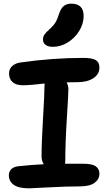

<svg xmlns="http://www.w3.org/2000/svg" viewBox="-20 -1071 598 1058"><path d="M272 -813Q244.6 -813 230.7 -824Q216.8 -835 216.8 -854Q216.8 -868.7 225.1 -880.6Q233.4 -892.6 252 -909.2Q274.4 -928.7 285.6 -947.3Q296.9 -965.8 306.2 -997.1Q316.9 -1027.3 332.8 -1039.1Q348.6 -1050.8 373 -1050.8Q440.9 -1050.8 440.9 -982.9Q440.9 -939.5 416 -899.7Q391.1 -859.9 352.1 -836.4Q313 -813 272 -813ZM139.2 -33.2Q83 -33.2 55.9 -52.5Q28.8 -71.8 28.8 -105Q28.8 -125 41.7 -138.4Q54.7 -151.9 80.1 -154.8Q155.8 -163.1 221.2 -166Q209 -185.1 209 -209Q209 -285.2 217 -417.5Q225.1 -549.8 225.1 -596.2Q225.1 -606 226.1 -610.8Q211.9 -609.4 191.4 -607.2Q170.9 -605 159.7 -604Q148.4 -603 133.8 -602.1Q119.1 -601.1 106.9 -601.1Q67.9 -601.1 48.8 -618.9Q29.8 -636.7 29.8 -666Q29.8 -690.4 46.6 -706.5Q63.5 -722.7 95.2 -727.1Q272.9 -752 439 -752Q487.3 -752 507.6 -740Q527.8 -728 527.8 -698.2Q527.8 -662.1 494.4 -640.1Q460.9 -618.2 407.2 -618.2Q365.2 -618.2 347.2 -617.2Q356.9 -598.6 356.9 -579.1Q356.9 -554.2 348.4 -420.2Q339.8 -286.1 339.8 -185.1Q339.8 -176.8 337.9 -168.9H435.1Q487.8 -168.9 507.8 -154.5Q527.8 -140.1 527.8 -113.8Q527.8 -83 501 -63.5Q474.1 -43.9 419.9 -43.9Q345.2 -43.9 248.8 -38.6Q152.3 -33.2 139.2 -33.2Z"/></svg>

Font: Shantell Sans Bouncy
Style: Regular
Weight: 600
Designer: Stephen Nixon, Anya Danilova, Shantell Martin
Foundry: Arrow Type
Version: Version 1.006;[9816181b4]